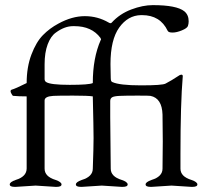

<svg xmlns="http://www.w3.org/2000/svg" viewBox="-20 -726 814 749"><path d="M197 3 119 -2 41 3H38Q18 3 18 -6.5Q18 -16 41 -24Q84 -37 84 -69V-350Q53 -350 32 -352Q29 -352 26 -358Q17 -372 25 -376Q40 -380 84 -402Q84 -464 102.5 -513Q121 -562 147.5 -589Q174 -616 208 -634Q261 -663 311 -663Q361 -663 404 -638Q412 -633 416 -638Q447 -672 492 -689Q537 -706 576 -706Q669 -706 699 -682Q716 -668 716 -643Q716 -633 713 -624.5Q710 -616 689.5 -607.5Q669 -599 653 -599Q637 -599 634 -606Q605 -667 534 -667H530Q479 -666 445 -618.5Q411 -571 411 -476L412 -422Q412 -408 418 -406Q446 -393 530 -393Q614 -393 626 -400Q646 -410 681 -433Q693 -438 693 -429Q684 -324 684 -124V-68Q684 -37 727 -24Q750 -16 750 -6.5Q750 3 730 3H727L649 -2L571 3H568Q548 3 548 -6.5Q548 -16 571 -24Q614 -37 614 -68L615 -174L614 -279Q612 -343 567 -352Q564 -353 517 -353Q470 -353 447.5 -352Q425 -351 417.5 -346.5Q410 -342 410 -332V-270Q410 -256 412 -68Q412 -37 455 -24Q478 -16 478 -6.5Q478 3 458 3H455L377 -2L299 3H296Q276 3 276 -6.5Q276 -16 299 -24Q342 -37 342 -68Q345 -151 345 -187.5Q345 -224 342 -350Q324 -353 265.5 -353Q207 -353 188 -352Q154 -350 154 -334V-68Q154 -37 197 -24Q220 -16 220 -6.5Q220 3 200 3ZM270 -624H265Q232 -624 198 -599Q178 -585 166 -553Q154 -521 154 -475V-422Q153 -410 160 -406Q176 -395 252 -395Q328 -395 342 -402Q342 -500 373 -570L374 -571Q374 -572 374 -573Q374 -574 372 -578Q338 -624 270 -624Z"/></svg>

Font: EB Garamond
Style: Regular
Weight: 400
Version: Version 0.012